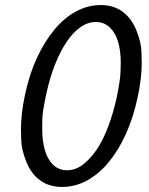

<svg xmlns="http://www.w3.org/2000/svg" viewBox="-20 -730 590 760"><path d="M226 10Q175 10 139 -16Q103 -42 84 -90Q65 -138 64 -175Q63 -212 63 -219Q63 -280 79 -355Q96 -436 126.5 -501.5Q157 -567 196 -613.5Q235 -660 281.5 -685Q328 -710 379 -710Q430 -710 465.5 -683.5Q501 -657 520 -609.5Q539 -562 540 -525Q541 -488 541 -481Q541 -420 525 -346Q508 -265 478 -199Q448 -133 409 -86.5Q370 -40 323.5 -15Q277 10 226 10ZM246 -56Q278 -56 307.5 -78Q337 -100 362.5 -137.5Q388 -175 408 -228Q428 -281 442 -344Q456 -413 457 -444Q458 -475 458 -482Q458 -529 447.5 -564.5Q437 -600 414.5 -621.5Q392 -643 359 -643Q328 -643 298.5 -622.5Q269 -602 243.5 -564Q218 -526 197.5 -474Q177 -422 163 -357Q148 -288 147.5 -257.5Q147 -227 147 -223Q147 -173 157.5 -136Q168 -99 190.5 -77.5Q213 -56 246 -56Z"/></svg>

Font: Isabella Sans
Style: Italic
Weight: 400
Italic angle: -12°
Designer: Christian Thalmann (Catharsis Fonts), Cristiano Sobral
Foundry: The Isabella Sans Project Authors
Version: Version 2.026; ttfautohint (v1.8.4.7-5d5b-dirty)